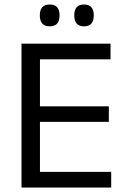

<svg xmlns="http://www.w3.org/2000/svg" viewBox="-20 -833 563 853"><path d="M75.5 0V-639H157.5V0ZM100 0V-69.5H474V0ZM122.5 -291.5V-360.5H463.5V-291.5ZM99.5 -569.5V-639H471V-569.5ZM200.5 -716Q179 -716 168 -728.2Q157 -740.5 157 -763V-766.5Q157 -789 168 -801Q179 -813 200.5 -813Q223 -813 233.8 -801Q244.5 -789 244.5 -766.5V-763Q244.5 -740.5 233.8 -728.2Q223 -716 200.5 -716ZM353.5 -716Q331.5 -716 320.8 -728.2Q310 -740.5 310 -763V-766.5Q310 -789 320.8 -801Q331.5 -813 353.5 -813Q375 -813 385.8 -801Q396.5 -789 396.5 -766.5V-763Q396.5 -740.5 385.8 -728.2Q375 -716 353.5 -716Z"/></svg>

Font: Anek Latin Medium
Style: Regular
Weight: 400
Version: Version 1.003